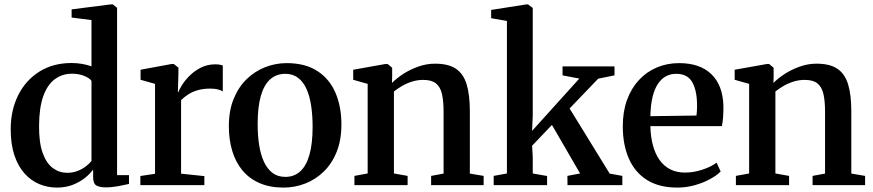

<svg xmlns="http://www.w3.org/2000/svg" viewBox="-20 -839 3956 870"><path d="M238.5 11Q195.5 11 157.5 -5Q119.5 -21 90.5 -53.8Q61.5 -86.5 45 -136.2Q28.5 -186 28.5 -253.5Q28.5 -340 62.5 -407.8Q96.5 -475.5 158.5 -514.5Q220.5 -553.5 304.5 -553.5Q331 -553.5 354.5 -549Q378 -544.5 394.5 -538.5V-748L304.5 -759.5V-796.5L481 -819H491.5L510.5 -803.5V-45.5H564.5V-5.5Q545.5 -1 516.2 4.5Q487 10 458 10Q431.5 10 416.8 1.5Q402 -7 402 -36.5V-71Q388 -51 364.2 -32.2Q340.5 -13.5 308.8 -1.2Q277 11 238.5 11ZM284 -56Q310 -56 331.8 -64.5Q353.5 -73 369.5 -85.5Q385.5 -98 394.5 -109.5V-472.5Q386 -485 361.8 -495Q337.5 -505 306 -505Q262 -505 228.5 -480.2Q195 -455.5 176.2 -403.5Q157.5 -351.5 157 -269Q156.5 -192.5 173.5 -145.5Q190.5 -98.5 219.8 -77.2Q249 -56 284 -56Z M616 0V-41.5L682.5 -51.5V-459L617 -477.5V-523L757.5 -549H767.5L788.5 -532.5V-508L786 -420.5L788.5 -422.5Q792.5 -434 805.5 -454.8Q818.5 -475.5 840 -496.8Q861.5 -518 890.8 -532.8Q920 -547.5 955.5 -547.5Q968.5 -547.5 976.5 -545.8Q984.5 -544 989.5 -542.5V-424.5Q983 -429.5 968.8 -433.5Q954.5 -437.5 932.5 -437.5Q900 -437.5 875 -430Q850 -422.5 831.8 -410.5Q813.5 -398.5 800.5 -385V-52L906 -41V0Z M1017 -267.5Q1017 -337.5 1038.8 -391Q1060.5 -444.5 1097.8 -480.5Q1135 -516.5 1182 -534.8Q1229 -553 1279 -553Q1363 -553 1418 -517.2Q1473 -481.5 1500 -418.8Q1527 -356 1527 -275Q1527 -204 1505.2 -150.2Q1483.5 -96.5 1446.2 -60.8Q1409 -25 1362.2 -7Q1315.5 11 1265 11Q1202.5 11 1155.8 -9.5Q1109 -30 1078.2 -67.2Q1047.5 -104.5 1032.2 -155.5Q1017 -206.5 1017 -267.5ZM1273 -37.5Q1313 -37.5 1340.5 -62.5Q1368 -87.5 1382.2 -137.8Q1396.5 -188 1396.5 -264Q1396.5 -315.5 1390 -359.2Q1383.5 -403 1369 -435.5Q1354.5 -468 1330.8 -486.2Q1307 -504.5 1273 -504.5Q1232.5 -504.5 1204.5 -479.8Q1176.5 -455 1162 -404.8Q1147.5 -354.5 1147.5 -277.5Q1147.5 -226 1154.2 -182.2Q1161 -138.5 1176 -106Q1191 -73.5 1214.8 -55.5Q1238.5 -37.5 1273 -37.5Z M1646 -53V-459L1580.5 -477.5V-523L1726.5 -549H1736.5L1757 -532V-492L1756 -463Q1776.5 -484 1807.2 -504Q1838 -524 1875.2 -537.2Q1912.5 -550.5 1951.5 -550.5Q2011.5 -550.5 2045.8 -527.5Q2080 -504.5 2094.5 -456.8Q2109 -409 2109 -335V-52.5L2171.5 -42V0H1933.5V-42L1990 -52.5V-333.5Q1990 -382 1982.5 -413.8Q1975 -445.5 1955.2 -461.2Q1935.5 -477 1898 -477Q1872 -477 1847.8 -469.5Q1823.5 -462 1802.8 -450Q1782 -438 1765 -424.5V-53L1827 -42V0H1586V-42Z M2217 0V-42L2277 -53V-744L2205.5 -756.5V-794L2364.5 -819H2372.5L2394 -803V-314.5L2391 -246L2605 -483L2529 -497.5V-538H2764.5V-497.5L2690.5 -482.5L2561 -347.5L2742.5 -52.5L2800 -42V0H2551.5L2551 -42L2608.5 -53L2481 -273L2391 -178.5L2394 -128V-53L2459 -41.5V0Z M3049.5 11Q2965.5 11 2910.8 -24Q2856 -59 2829 -121.5Q2802 -184 2802 -267Q2802 -333.5 2821.2 -386.2Q2840.5 -439 2875 -476.2Q2909.5 -513.5 2956 -533.2Q3002.5 -553 3057 -553Q3151.5 -553 3203.5 -502.8Q3255.5 -452.5 3258 -358.5Q3258 -327 3256.2 -305Q3254.5 -283 3251 -267.5H2927Q2928 -220.5 2938.2 -181.8Q2948.5 -143 2968 -115Q2987.5 -87 3016.5 -72Q3045.5 -57 3084.5 -57Q3124 -57 3164.5 -70.8Q3205 -84.5 3227 -102L3245.5 -62Q3228.5 -44.5 3198 -27.8Q3167.5 -11 3128.8 0Q3090 11 3049.5 11ZM2927 -312.5 3136 -315.5Q3137.5 -326.5 3138 -338.8Q3138.5 -351 3138.5 -362Q3138.5 -427 3117.2 -465.8Q3096 -504.5 3044 -504.5Q3018.5 -504.5 2997.8 -493.5Q2977 -482.5 2961.5 -459.5Q2946 -436.5 2937 -400Q2928 -363.5 2927 -312.5Z M3374.5 -53V-459L3309 -477.5V-523L3455 -549H3465L3485.5 -532V-492L3484.5 -463Q3505 -484 3535.8 -504Q3566.5 -524 3603.8 -537.2Q3641 -550.5 3680 -550.5Q3740 -550.5 3774.2 -527.5Q3808.5 -504.5 3823 -456.8Q3837.5 -409 3837.5 -335V-52.5L3900 -42V0H3662V-42L3718.5 -52.5V-333.5Q3718.5 -382 3711 -413.8Q3703.5 -445.5 3683.8 -461.2Q3664 -477 3626.5 -477Q3600.5 -477 3576.2 -469.5Q3552 -462 3531.2 -450Q3510.5 -438 3493.5 -424.5V-53L3555.5 -42V0H3314.5V-42Z"/></svg>

Font: Merriweather 60pt SemiBold
Style: Regular
Weight: 600
Version: Version 2.100